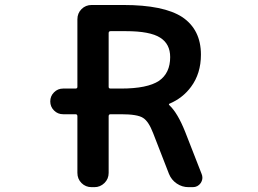

<svg xmlns="http://www.w3.org/2000/svg" viewBox="-20 -775 1040 774"><path d="M740.2 -20.5Q713.9 -20.5 692.4 -35.2Q670.9 -49.8 661.1 -74.2L597.7 -237.3Q579.1 -286.1 556.6 -299.8Q534.2 -314.5 467.8 -314.5H425.8Q418 -314.5 418 -306.6V-78.1Q418 -53.7 400.9 -37.1Q383.8 -20.5 360.4 -20.5H349.6Q325.2 -20.5 308.6 -37.1Q292 -53.7 292 -78.1V-306.6Q292 -314.5 284.2 -314.5H234.4Q212.9 -314.5 197.8 -329.6Q182.6 -344.7 182.6 -366.2Q182.6 -387.7 197.8 -402.8Q212.9 -418 234.4 -418H284.2Q292 -418 292 -424.8V-697.3Q292 -721.7 308.6 -738.3Q325.2 -754.9 349.6 -754.9H477.5Q639.6 -754.9 714.8 -706.1Q790 -655.3 790 -554.7Q790 -478.5 750 -424.8Q716.8 -379.9 664.1 -357.4Q658.2 -355.5 663.1 -350.6Q696.3 -319.3 726.6 -243.2L793 -73.2Q795.9 -66.4 795.9 -58.6Q795.9 -47.9 789.1 -37.1Q777.3 -20.5 756.8 -20.5ZM467.8 -418Q574.2 -418 621.1 -449.2Q666 -480.5 666 -544.9Q666 -597.7 626 -623Q585 -649.4 487.3 -649.4H425.8Q418 -649.4 418 -641.6V-424.8Q418 -418 425.8 -418Z"/></svg>

Font: Rounded Mgen+ 2m medium
Style: Regular
Weight: 500
Designer: [Source Han Sans]
Ryoko NISHIZUKA  (kana & ideographs); Paul D. Hunt (Latin, Greek & Cyrillic); Wenlong ZHANG  (bopomofo
Version: Version 1.059.20150602